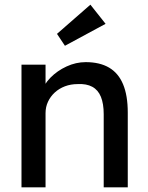

<svg xmlns="http://www.w3.org/2000/svg" viewBox="-20 -802 635 822"><path d="M72 -525H175V-417L157 -405Q167 -440 196 -469.5Q225 -499 265 -517.5Q305 -536 347 -536Q407 -536 447 -512.5Q487 -489 507 -441Q527 -393 527 -320V0H424V-313Q424 -358 412 -387.5Q400 -417 375 -430.5Q350 -444 313 -442Q283 -442 258 -432.5Q233 -423 214.5 -406Q196 -389 185.5 -366.5Q175 -344 175 -318V0H124Q111 0 98 0Q85 0 72 0ZM258 -606 224 -657 367 -782 432 -700Z"/></svg>

Font: Mach
Style: Regular
Weight: 400
Version: Version 1.002